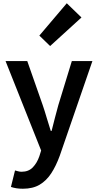

<svg xmlns="http://www.w3.org/2000/svg" viewBox="-20 -929 599 1176"><path d="M120 227Q97 227 79.5 224Q62 221 47 216L72 115Q80 117 90.5 120Q101 123 112 123Q155 123 181 96Q207 69 221 28L232 -7L14 -555H147L242 -284Q255 -246 266.5 -206Q278 -166 291 -127H296Q305 -166 316 -205.5Q327 -245 337 -284L420 -555H546L346 25Q323 88 293.5 133Q264 178 222.5 202.5Q181 227 120 227ZM287 -647 221 -711 389 -909 479 -822Z"/></svg>

Font: Noto Sans HK Thin SemiBold
Style: Regular
Weight: 600
Version: Version 2.004-H2;hotconv 1.0.118;makeotfexe 2.5.65603